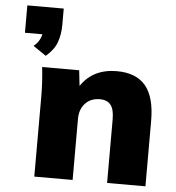

<svg xmlns="http://www.w3.org/2000/svg" viewBox="-55 -837 814 888"><g transform="rotate(5 352.5 -393.0)"><path d="M141 -561 81 -602Q97 -615 105.5 -629.5Q114 -644 117 -659H36V-786H205V-710Q205 -665 191.5 -628.5Q178 -592 141 -561ZM137 0V-370Q137 -404 135 -439Q133 -474 129 -508H301L309 -436Q365 -519 475 -519Q565 -519 609 -466.5Q653 -414 653 -303V0H475V-295Q475 -343 458 -363Q441 -383 409 -383Q366 -383 340.5 -355.5Q315 -328 315 -283V0Z"/></g></svg>

Font: Mulish Black
Style: Regular
Weight: 900
Designer: Vernon Adams
Foundry: Vernon Adams
Version: Version 3.603; ttfautohint (v1.8.3)